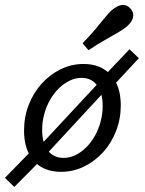

<svg xmlns="http://www.w3.org/2000/svg" viewBox="-20 -685 587 778"><path d="M148.4 -38.7 121 -71.8 393.5 -364.5 420.2 -332.3ZM37.9 72.6 0 35.5 107.3 -74.2 142.7 -33.1ZM433.1 -331.5 396.8 -371.8 504.8 -485.5 542.7 -449.2ZM227.4 11.3Q156.5 11.3 116.9 -33.1Q77.4 -77.4 77.4 -155.6Q77.4 -211.3 96.4 -260.1Q115.3 -308.9 148.8 -346Q182.3 -383.1 225.8 -404.4Q269.4 -425.8 318.5 -425.8Q388.7 -425.8 429 -381.5Q469.4 -337.1 469.4 -258.1Q469.4 -203.2 450.4 -154.4Q431.5 -105.6 398 -68.5Q364.5 -31.5 320.6 -10.1Q276.6 11.3 227.4 11.3ZM237.9 -45.2Q262.9 -45.2 285.9 -56.5Q308.9 -67.7 329 -87.5Q349.2 -107.3 364.1 -133.9Q379 -160.5 387.5 -191.5Q396 -222.6 396 -255.6Q396 -308.9 373.4 -339.1Q350.8 -369.4 310.5 -369.4Q285.5 -369.4 262.1 -358.1Q238.7 -346.8 218.5 -327Q198.4 -307.3 183.1 -280.6Q167.7 -254 159.3 -223Q150.8 -191.9 150.8 -158.9Q150.8 -105.6 173.8 -75.4Q196.8 -45.2 237.9 -45.2ZM338.7 -481.5 314.5 -509.7Q345.2 -541.1 367.7 -568.1Q390.3 -595.2 406.5 -615.3Q422.6 -635.5 433.9 -644.4Q455.6 -662.9 475 -664.9Q494.4 -666.9 509.7 -649.2Q523.4 -633.1 519 -614.1Q514.5 -595.2 492.7 -576.6Q479.8 -566.1 458.1 -553.2Q436.3 -540.3 406 -523.4Q375.8 -506.5 338.7 -481.5Z"/></svg>

Font: Playfair 5pt SemiExpanded Light
Style: Italic
Weight: 300
Width: 6
Italic angle: -15.6°
Designer: Claus Eggers Sørensen
Foundry: Claus Eggers Sørensen
Version: Version 2.203